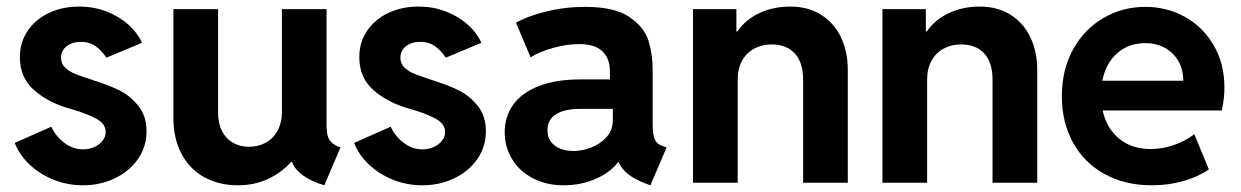

<svg xmlns="http://www.w3.org/2000/svg" viewBox="-20 -551 3743 579"><path d="M24.4 -120.1 134.8 -168.9Q147.5 -140.6 173.6 -120.6Q199.7 -100.6 230.5 -100.6Q249.5 -100.6 265.1 -107.9Q280.8 -115.2 289.8 -127.2Q298.8 -139.2 298.8 -152.3Q298.8 -177.7 270.3 -193.1Q241.7 -208.5 196.3 -221.7L182.6 -225.6Q120.6 -244.6 80.3 -281.5Q40 -318.4 40 -378.9Q40 -423.3 63.5 -458Q86.9 -492.7 127.7 -512Q168.5 -531.2 218.8 -531.2Q262.2 -531.2 300 -516.8Q337.9 -502.4 366 -477.8Q394 -453.1 408.2 -421.9L300.8 -377Q289.1 -396 270 -410.4Q251 -424.8 223.6 -424.8Q197.8 -424.8 180.9 -411.6Q164.1 -398.4 164.1 -377Q164.1 -358.9 176.3 -347.2Q188.5 -335.4 207.5 -327.9Q226.6 -320.3 268.6 -306.6Q309.1 -293.9 340.8 -278.1Q372.6 -262.2 397.2 -231.7Q421.9 -201.2 421.9 -155.3Q421.9 -108.4 396 -71.3Q370.1 -34.2 326.2 -13.2Q282.2 7.8 230.5 7.8Q183.6 7.8 141.6 -9Q99.6 -25.9 68.8 -55.2Q38.1 -84.5 24.4 -120.1Z M502.9 -196.3V-523.4H637.7V-211.9Q637.7 -178.7 649.7 -155.5Q661.6 -132.3 682.9 -120.4Q704.1 -108.4 730.5 -108.4Q759.8 -108.4 782.5 -121.3Q805.2 -134.3 817.6 -158Q830.1 -181.6 830.1 -211.9V-523.4H964.8V-173.8Q964.8 -152.8 968.3 -140.9Q971.7 -128.9 980.5 -120.8Q989.3 -112.8 1006.8 -106.4L958 7.8Q878.4 -16.6 860.4 -62.5H857.9Q827.6 -29.3 786.9 -10.7Q746.1 7.8 697.3 7.8Q641.6 7.8 597.4 -15.9Q553.2 -39.6 528.1 -85.7Q502.9 -131.8 502.9 -196.3Z M1047.9 -120.1 1158.2 -168.9Q1170.9 -140.6 1197 -120.6Q1223.1 -100.6 1253.9 -100.6Q1272.9 -100.6 1288.6 -107.9Q1304.2 -115.2 1313.2 -127.2Q1322.3 -139.2 1322.3 -152.3Q1322.3 -177.7 1293.7 -193.1Q1265.1 -208.5 1219.7 -221.7L1206.1 -225.6Q1144 -244.6 1103.8 -281.5Q1063.5 -318.4 1063.5 -378.9Q1063.5 -423.3 1086.9 -458Q1110.4 -492.7 1151.1 -512Q1191.9 -531.2 1242.2 -531.2Q1285.6 -531.2 1323.5 -516.8Q1361.3 -502.4 1389.4 -477.8Q1417.5 -453.1 1431.6 -421.9L1324.2 -377Q1312.5 -396 1293.5 -410.4Q1274.4 -424.8 1247.1 -424.8Q1221.2 -424.8 1204.3 -411.6Q1187.5 -398.4 1187.5 -377Q1187.5 -358.9 1199.7 -347.2Q1211.9 -335.4 1231 -327.9Q1250 -320.3 1292 -306.6Q1332.5 -293.9 1364.3 -278.1Q1396 -262.2 1420.7 -231.7Q1445.3 -201.2 1445.3 -155.3Q1445.3 -108.4 1419.4 -71.3Q1393.6 -34.2 1349.6 -13.2Q1305.7 7.8 1253.9 7.8Q1207 7.8 1165 -9Q1123 -25.9 1092.3 -55.2Q1061.5 -84.5 1047.9 -120.1Z M1502 -152.3Q1502 -199.7 1527.8 -235.6Q1553.7 -271.5 1605 -291.5Q1656.2 -311.5 1729.5 -311.5H1819.3V-336.9Q1819.3 -373.5 1797.1 -395.8Q1774.9 -418 1726.6 -418Q1689.5 -418 1647.9 -406.5Q1606.4 -395 1580.1 -377.9L1536.1 -482.4Q1569.3 -502 1626.5 -516.1Q1683.6 -530.3 1745.1 -530.3Q1833 -530.3 1877.9 -499.8Q1922.9 -469.2 1935.5 -428.5Q1948.2 -387.7 1948.2 -338.9V-175.8Q1948.2 -145 1954.6 -130.6Q1960.9 -116.2 1978.5 -110.4L1990.2 -106.4L1941.4 7.8L1925.8 2Q1862.3 -22 1845.2 -62.5H1844.2Q1822.3 -32.2 1777.6 -12.2Q1732.9 7.8 1679.7 7.8Q1627.9 7.8 1587.4 -13.2Q1546.9 -34.2 1524.4 -70.8Q1502 -107.4 1502 -152.3ZM1710 -95.7Q1733.9 -95.7 1761.5 -105.7Q1789.1 -115.7 1808.6 -137Q1828.1 -158.2 1828.1 -189.5V-222.7H1730.5Q1682.6 -222.7 1656.7 -206.5Q1630.9 -190.4 1630.9 -158.2Q1630.9 -128.9 1652.6 -112.3Q1674.3 -95.7 1710 -95.7Z M2069.8 -523.4H2200.7V-456.1H2203.6Q2228.5 -492.2 2270.5 -511.7Q2312.5 -531.2 2362.8 -531.2Q2417.5 -531.2 2456.8 -506.1Q2496.1 -481 2516.4 -437.7Q2536.6 -394.5 2536.6 -340.8V0H2401.9V-311.5Q2401.9 -362.8 2376.7 -389.9Q2351.6 -417 2307.1 -417Q2277.8 -417 2254.6 -404.5Q2231.4 -392.1 2218 -368.2Q2204.6 -344.2 2204.6 -310.5V0H2069.8Z M2641.1 -523.4H2772V-456.1H2774.9Q2799.8 -492.2 2841.8 -511.7Q2883.8 -531.2 2934.1 -531.2Q2988.8 -531.2 3028.1 -506.1Q3067.4 -481 3087.6 -437.7Q3107.9 -394.5 3107.9 -340.8V0H2973.1V-311.5Q2973.1 -362.8 2948 -389.9Q2922.9 -417 2878.4 -417Q2849.1 -417 2825.9 -404.5Q2802.7 -392.1 2789.3 -368.2Q2775.9 -344.2 2775.9 -310.5V0H2641.1Z M3182.1 -260.7Q3182.1 -340.8 3216.1 -402.1Q3250 -463.4 3307.6 -496.8Q3365.2 -530.3 3434.1 -530.3Q3499 -530.3 3553.5 -500Q3607.9 -469.7 3640.1 -414.3Q3672.4 -358.9 3672.4 -287.1Q3672.4 -270.5 3670.7 -255.1Q3668.9 -239.7 3664.6 -217.8H3305.2Q3316.9 -164.1 3355 -132.8Q3393.1 -101.6 3449.7 -101.6Q3486.8 -101.6 3522 -114.3Q3557.1 -127 3581.5 -146.5L3625.5 -40Q3593.8 -18.1 3548.8 -5.1Q3503.9 7.8 3453.6 7.8Q3372.1 7.8 3310.5 -26.4Q3249 -60.5 3215.6 -121.6Q3182.1 -182.6 3182.1 -260.7ZM3548.3 -307.6Q3548.3 -340.8 3533.7 -366.5Q3519 -392.1 3493.2 -406.5Q3467.3 -420.9 3434.1 -420.9Q3383.3 -420.9 3348.9 -390.4Q3314.5 -359.9 3304.2 -307.6Z"/></svg>

Font: Reddit Sans Fudge
Style: Bold
Weight: 700
Designer: Stephen Hutchings
Foundry: Reddit
Version: Version 1.013